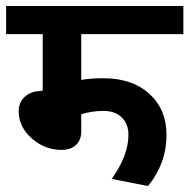

<svg xmlns="http://www.w3.org/2000/svg" viewBox="-35 -649 631 640"><path d="M393.1 -199.7Q393.1 -235.8 370.8 -257.6Q348.6 -279.3 309.8 -279.3Q271 -279.3 235.8 -268.1V-210.9Q235.8 -182.1 218.3 -165.8Q200.7 -149.4 170.4 -149.4Q114.3 -149.4 70.8 -187.7Q27.3 -226.1 27.3 -278.3Q27.3 -307.6 47.1 -325.9Q66.9 -344.2 98.6 -345.7L107.4 -346.7V-535.2H-14.6V-628.9H576.2V-535.2H235.8V-382.8Q269 -388.2 309.6 -388.2Q405.8 -388.2 462.9 -336.2Q520 -284.2 520 -199.7Q520 -104.5 458.5 -28.8L337.4 -52.7Q393.1 -130.4 393.1 -199.7Z"/></svg>

Font: Yantramanav
Style: Bold
Weight: 700
Version: Version 1.001;PS 1.0;hotconv 1.0.72;makeotf.lib2.5.5900; ttf